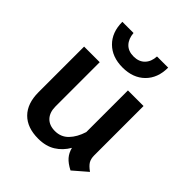

<svg xmlns="http://www.w3.org/2000/svg" viewBox="-195 -813 948 948"><g transform="rotate(45 279.0 -339.0)"><path d="M523 -53 450 10Q417 -7 400 -26.5Q383 -46 376 -74Q353 -34 316 -11Q279 12 226 12Q149 12 107 -30.5Q65 -73 65 -152V-470H174V-161Q174 -120 196 -96.5Q218 -73 258 -73Q300 -73 328 -102Q356 -131 371 -179V-470H480V-126Q480 -102 489 -86.5Q498 -71 523 -53ZM112 -690H190Q193 -652 214 -630Q235 -608 272 -608Q309 -608 330.5 -630Q352 -652 354 -690H432Q432 -617 388.5 -574Q345 -531 272 -531Q199 -531 155.5 -574Q112 -617 112 -690Z"/></g></svg>

Font: KoHo SemiBold
Style: Regular
Weight: 600
Designer: Cadson Demak & Katatrad Team
Foundry: Cadson Demak Co.,Ltd.
Version: Version 1.000; ttfautohint (v1.6)